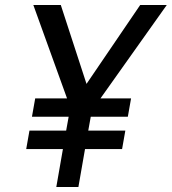

<svg xmlns="http://www.w3.org/2000/svg" viewBox="-20 -746 688 769"><path d="M232 -149H85L98 -223H245L255 -278.5H108L121 -352H248.5L113.5 -726H223.5L326.5 -410L541.5 -726H648L382.5 -352H505L492 -278.5H343.5L333.5 -223H482L469 -149H320.5L294 3H205.5Z"/></svg>

Font: JuliaMono SemiBoldItalic
Style: Regular
Weight: 600
Italic angle: -9°
Monospace: yes
Designer: cormullion
Foundry: corm
Version: Version 0.049; ttfautohint (v1.8.4)